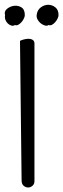

<svg xmlns="http://www.w3.org/2000/svg" viewBox="-46 -789 269 817"><path d="M39.1 -615.2Q46.9 -619.1 57.1 -621.6Q67.4 -624 76.7 -624Q85.9 -624 92.8 -619.6Q99.6 -615.2 100.6 -605.5V-21.5Q101.6 -6.8 92.8 1Q84 8.8 73.7 8.8Q63.5 8.8 54.7 1.5Q45.9 -5.9 45.9 -21.5ZM-24.4 -724.6Q-29.3 -740.2 -16.6 -751Q-3.9 -761.7 13.2 -764.2Q30.3 -766.6 44.9 -757.8Q59.6 -749 59.6 -724.6Q59.6 -718.8 55.7 -710.4Q51.8 -702.1 45.4 -694.8Q39.1 -687.5 31.7 -683.6Q24.4 -679.7 17.6 -682.6Q10.7 -677.7 2.4 -680.2Q-5.9 -682.6 -12.7 -689Q-19.5 -695.3 -22.9 -704.6Q-26.4 -713.9 -24.4 -724.6ZM110.4 -727.5Q113.3 -747.1 127.9 -757.8Q142.6 -768.6 159.2 -768.6Q175.8 -768.6 189.5 -757.8Q203.1 -747.1 203.1 -724.6Q203.1 -718.8 199.2 -710.4Q195.3 -702.1 189 -694.8Q182.6 -687.5 175.3 -683.6Q168 -679.7 161.1 -682.6Q154.3 -677.7 144.5 -680.7Q134.8 -683.6 126.5 -690.4Q118.2 -697.3 113.3 -707Q108.4 -716.8 110.4 -727.5Z"/></svg>

Font: Shadows Into Light Two
Style: Regular
Weight: 400
Designer: Kimberly Geswein
Foundry: Kimberly Geswein
Version: Version 1.003 2012